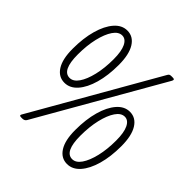

<svg xmlns="http://www.w3.org/2000/svg" viewBox="-190 -852 1001 1001"><g transform="rotate(45 310.0 -351.5)"><path d="M145 -284Q101 -284 75.5 -324Q50 -364 50 -440Q50 -518 67 -578.5Q84 -639 114.5 -674Q145 -709 185 -709Q229 -709 254.5 -668Q280 -627 280 -550Q280 -473 263 -413Q246 -353 215.5 -318.5Q185 -284 145 -284ZM146 -321Q173 -321 194 -351.5Q215 -382 227.5 -434.5Q240 -487 240 -552Q240 -611 225 -641.5Q210 -672 184 -672Q157 -672 136 -641Q115 -610 102.5 -557Q90 -504 90 -438Q90 -321 146 -321ZM114 3Q102 3 102 -3Q102 -6 107 -14L494 -690Q498 -698 502.5 -700.5Q507 -703 515 -703H525Q537 -703 537 -697Q537 -693 533 -686L145 -9Q138 3 122 3ZM454 6Q410 6 384.5 -34Q359 -74 359 -150Q359 -228 376 -288.5Q393 -349 423.5 -384Q454 -419 494 -419Q538 -419 563.5 -378Q589 -337 589 -260Q589 -183 572 -123Q555 -63 524.5 -28.5Q494 6 454 6ZM455 -31Q482 -31 503 -61.5Q524 -92 536.5 -144.5Q549 -197 549 -262Q549 -321 534 -351.5Q519 -382 493 -382Q466 -382 445 -351Q424 -320 411.5 -267Q399 -214 399 -148Q399 -31 455 -31Z"/></g></svg>

Font: Asap Condensed Condensed ExtraLight
Style: Italic
Weight: 200
Width: 3
Italic angle: -6°
Designer: Pablo Cosgaya
Foundry: Omnibus-Type
Version: Version 3.001; ttfautohint (v1.8.4.7-5d5b)